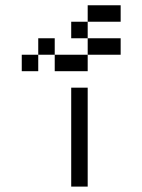

<svg xmlns="http://www.w3.org/2000/svg" viewBox="-20 -895 540 728"><path d="M437.5 -687.5V-750H312.5V-687.5H187.5V-625H312.5V-687.5ZM437.5 -812.5V-875H312.5V-812.5H250V-750H312.5V-812.5ZM250 -562.5Q250 -562.5 250 -187.5H312.5Q312.5 -187.5 312.5 -562.5ZM125 -687.5H62.5V-625H125ZM125 -687.5H187.5V-750H125Z"/></svg>

Font: Unifont
Style: Regular
Weight: 500
Version: Version 15.1.04